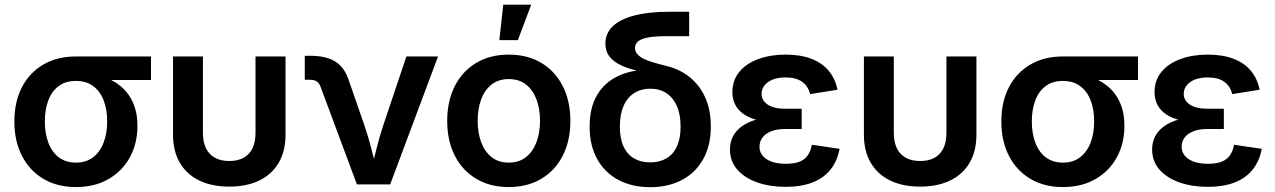

<svg xmlns="http://www.w3.org/2000/svg" viewBox="-20 -777 5374 809"><path d="M299.8 11.2Q221.2 11.2 162.8 -23.4Q104.5 -58.1 72.5 -120.4Q40.5 -182.6 40.5 -265.1Q40.5 -348.1 72.5 -409.7Q104.5 -471.2 162.8 -505.1Q221.2 -539.1 299.8 -539.1H616.2V-439.9H384.8L299.8 -436Q256.3 -436 227.3 -414.3Q198.2 -392.6 183.6 -354.2Q168.9 -315.9 168.9 -265.1Q168.9 -215.8 183.6 -176.3Q198.2 -136.7 227.5 -114.3Q256.8 -91.8 299.8 -91.8Q343.3 -91.8 372.6 -114.5Q401.9 -137.2 416.7 -176.5Q431.6 -215.8 431.6 -265.1Q431.6 -315.9 416.7 -354.2Q401.9 -392.6 372.6 -414.3Q343.3 -436 299.8 -436V-471.2Q356.4 -471.2 404.1 -457.3Q451.7 -443.4 486.3 -415.5Q521 -387.7 540 -345.5Q559.1 -303.2 559.1 -246.6Q559.1 -172.9 527.3 -114.5Q495.6 -56.2 437.3 -22.5Q378.9 11.2 299.8 11.2Z M945.8 9.3Q872.1 9.3 818.8 -16.8Q765.6 -43 737.3 -92Q709 -141.1 709 -209.5V-539.1H835V-217.3Q835 -178.7 847.9 -152.3Q860.8 -126 885.5 -112.3Q910.2 -98.6 945.8 -98.6Q981.9 -98.6 1006.6 -112.3Q1031.2 -126 1043.9 -152.3Q1056.6 -178.7 1056.6 -217.3V-539.1H1183.1V-209.5Q1183.1 -141.1 1154.8 -92Q1126.5 -43 1073.2 -16.8Q1020 9.3 945.8 9.3Z M1483.9 0 1331.1 -410.2Q1325.2 -427.2 1314.5 -434.1Q1303.7 -440.9 1285.2 -440.9H1264.2V-542H1287.6Q1353.5 -542 1392.6 -517.8Q1431.6 -493.7 1449.7 -438.5L1515.6 -248.5Q1532.7 -198.2 1545.4 -147.7Q1558.1 -97.2 1571.3 -45.9H1540Q1553.2 -97.2 1565.7 -147.7Q1578.1 -198.2 1594.7 -248.5L1692.4 -539.1H1825.7L1624 0Z M2123.5 11.2Q2044.9 11.2 1986.6 -23.7Q1928.2 -58.6 1896.2 -121.3Q1864.3 -184.1 1864.3 -267.6Q1864.3 -351.1 1896.2 -414.1Q1928.2 -477.1 1986.6 -512Q2044.9 -546.9 2123.5 -546.9Q2202.6 -546.9 2261 -512Q2319.3 -477.1 2351.3 -414.1Q2383.3 -351.1 2383.3 -267.6Q2383.3 -184.1 2351.3 -121.3Q2319.3 -58.6 2261 -23.7Q2202.6 11.2 2123.5 11.2ZM2123.5 -91.8Q2167 -91.8 2196.3 -115Q2225.6 -138.2 2240.5 -178Q2255.4 -217.8 2255.4 -267.6Q2255.4 -318.4 2240.5 -358.2Q2225.6 -397.9 2196.3 -420.9Q2167 -443.8 2123.5 -443.8Q2080.6 -443.8 2051.3 -420.9Q2022 -397.9 2007.3 -358.2Q1992.7 -318.4 1992.7 -267.6Q1992.7 -217.8 2007.3 -178Q2022 -138.2 2051.3 -115Q2080.6 -91.8 2123.5 -91.8ZM2084 -607.9 2100.6 -757.3H2218.3L2162.1 -607.9Z M2719.7 11.7Q2643.6 11.7 2585.9 -18.8Q2528.3 -49.3 2496.3 -106.7Q2464.4 -164.1 2464.4 -243.7Q2464.4 -324.2 2496.3 -377.4Q2528.3 -430.7 2585.9 -457.3Q2643.6 -483.9 2719.7 -483.9V-467.3Q2677.2 -475.1 2642.3 -485.1Q2607.4 -495.1 2582.5 -509.5Q2557.6 -523.9 2544.2 -544.4Q2530.8 -564.9 2530.8 -593.3Q2530.8 -635.3 2560.5 -665Q2590.3 -694.8 2650.9 -711.2Q2711.4 -727.5 2803.2 -727.5H2883.8V-624.5H2786.1Q2737.8 -624.5 2709.2 -618.9Q2680.7 -613.3 2668.2 -602.3Q2655.8 -591.3 2655.8 -575.2Q2655.8 -561 2664.3 -550.3Q2672.9 -539.6 2689.9 -530.5Q2707 -521.5 2732.7 -513.9Q2758.3 -506.3 2792.5 -498Q2828.1 -489.3 2861.1 -469.5Q2894 -449.7 2919.7 -418.5Q2945.3 -387.2 2960.2 -344Q2975.1 -300.8 2975.1 -244.6Q2975.1 -164.1 2943.1 -106.7Q2911.1 -49.3 2853.5 -18.8Q2795.9 11.7 2719.7 11.7ZM2719.7 -92.8Q2758.8 -92.8 2787.6 -109.4Q2816.4 -126 2832 -159.7Q2847.7 -193.4 2847.7 -243.7Q2847.7 -295.4 2831.8 -330.8Q2815.9 -366.2 2787.4 -384.8Q2758.8 -403.3 2719.7 -403.3Q2681.2 -403.3 2652.1 -384.8Q2623 -366.2 2607.4 -330.8Q2591.8 -295.4 2591.8 -243.7Q2591.8 -192.9 2607.4 -159.4Q2623 -126 2651.9 -109.4Q2680.7 -92.8 2719.7 -92.8Z M3290 10.3Q3223.6 10.3 3170.4 -8.5Q3117.2 -27.3 3086.4 -62.7Q3055.7 -98.1 3055.7 -147.5Q3055.7 -176.8 3068.1 -201.7Q3080.6 -226.6 3106.7 -245.4Q3132.8 -264.2 3173.1 -274.7Q3213.4 -285.2 3269.5 -285.2H3357.9V-233.4H3288.1Q3254.4 -233.4 3230.2 -224.1Q3206.1 -214.8 3193.1 -198Q3180.2 -181.2 3180.2 -158.7Q3180.2 -126.5 3209.5 -106.7Q3238.8 -86.9 3292 -86.9Q3326.7 -86.9 3348.9 -95.7Q3371.1 -104.5 3383.5 -122.6Q3396 -140.6 3400.9 -167L3517.6 -149.9Q3508.3 -99.1 3480 -63.2Q3451.7 -27.3 3404.3 -8.5Q3356.9 10.3 3290 10.3ZM3271 -260.3Q3216.3 -260.3 3177.2 -269.5Q3138.2 -278.8 3113.5 -296.1Q3088.9 -313.5 3077.4 -336.9Q3065.9 -360.4 3065.9 -388.7Q3065.9 -438.5 3095 -473.9Q3124 -509.3 3174.8 -528.1Q3225.6 -546.9 3290.5 -546.9Q3352.1 -546.9 3397.5 -529.8Q3442.9 -512.7 3470.9 -479.7Q3499 -446.8 3508.8 -398.9L3393.1 -380.4Q3385.7 -413.1 3360.4 -431.9Q3335 -450.7 3290.5 -450.7Q3243.7 -450.7 3216.3 -431.2Q3189 -411.6 3189 -381.3Q3189 -354 3214.6 -336.4Q3240.2 -318.8 3289.6 -318.8H3357.9V-260.3Z M3856.9 9.3Q3783.2 9.3 3730 -16.8Q3676.8 -43 3648.4 -92Q3620.1 -141.1 3620.1 -209.5V-539.1H3746.1V-217.3Q3746.1 -178.7 3759 -152.3Q3772 -126 3796.6 -112.3Q3821.3 -98.6 3856.9 -98.6Q3893.1 -98.6 3917.7 -112.3Q3942.4 -126 3955.1 -152.3Q3967.8 -178.7 3967.8 -217.3V-539.1H4094.2V-209.5Q4094.2 -141.1 4065.9 -92Q4037.6 -43 3984.4 -16.8Q3931.2 9.3 3856.9 9.3Z M4458.5 11.2Q4379.9 11.2 4321.5 -23.4Q4263.2 -58.1 4231.2 -120.4Q4199.2 -182.6 4199.2 -265.1Q4199.2 -348.1 4231.2 -409.7Q4263.2 -471.2 4321.5 -505.1Q4379.9 -539.1 4458.5 -539.1H4774.9V-439.9H4543.5L4458.5 -436Q4415 -436 4386 -414.3Q4356.9 -392.6 4342.3 -354.2Q4327.6 -315.9 4327.6 -265.1Q4327.6 -215.8 4342.3 -176.3Q4356.9 -136.7 4386.2 -114.3Q4415.5 -91.8 4458.5 -91.8Q4502 -91.8 4531.2 -114.5Q4560.5 -137.2 4575.4 -176.5Q4590.3 -215.8 4590.3 -265.1Q4590.3 -315.9 4575.4 -354.2Q4560.5 -392.6 4531.2 -414.3Q4502 -436 4458.5 -436V-471.2Q4515.1 -471.2 4562.7 -457.3Q4610.4 -443.4 4645 -415.5Q4679.7 -387.7 4698.7 -345.5Q4717.8 -303.2 4717.8 -246.6Q4717.8 -172.9 4686 -114.5Q4654.3 -56.2 4595.9 -22.5Q4537.6 11.2 4458.5 11.2Z M5068.8 10.3Q5002.4 10.3 4949.2 -8.5Q4896 -27.3 4865.2 -62.7Q4834.5 -98.1 4834.5 -147.5Q4834.5 -176.8 4846.9 -201.7Q4859.4 -226.6 4885.5 -245.4Q4911.6 -264.2 4951.9 -274.7Q4992.2 -285.2 5048.3 -285.2H5136.7V-233.4H5066.9Q5033.2 -233.4 5009 -224.1Q4984.9 -214.8 4971.9 -198Q4959 -181.2 4959 -158.7Q4959 -126.5 4988.3 -106.7Q5017.6 -86.9 5070.8 -86.9Q5105.5 -86.9 5127.7 -95.7Q5149.9 -104.5 5162.4 -122.6Q5174.8 -140.6 5179.7 -167L5296.4 -149.9Q5287.1 -99.1 5258.8 -63.2Q5230.5 -27.3 5183.1 -8.5Q5135.7 10.3 5068.8 10.3ZM5049.8 -260.3Q4995.1 -260.3 4956.1 -269.5Q4917 -278.8 4892.3 -296.1Q4867.7 -313.5 4856.2 -336.9Q4844.7 -360.4 4844.7 -388.7Q4844.7 -438.5 4873.8 -473.9Q4902.8 -509.3 4953.6 -528.1Q5004.4 -546.9 5069.3 -546.9Q5130.9 -546.9 5176.3 -529.8Q5221.7 -512.7 5249.8 -479.7Q5277.8 -446.8 5287.6 -398.9L5171.9 -380.4Q5164.6 -413.1 5139.2 -431.9Q5113.8 -450.7 5069.3 -450.7Q5022.5 -450.7 4995.1 -431.2Q4967.8 -411.6 4967.8 -381.3Q4967.8 -354 4993.4 -336.4Q5019 -318.8 5068.4 -318.8H5136.7V-260.3Z"/></svg>

Font: Inter 18pt SemiBold
Style: Regular
Weight: 600
Designer: Rasmus Andersson
Foundry: rsms
Version: Version 4.001;git-66647c0bb